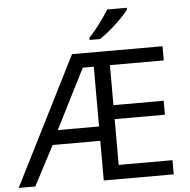

<svg xmlns="http://www.w3.org/2000/svg" viewBox="-61 -981 1028 1041"><g transform="rotate(-5 453.0 -461.0)"><path d="M842.3 -77.1V0H461.4V-215.8H202.1L88.9 0H-1.5L349.6 -697.3H842.3V-620.1H549.3V-402.3H822.8V-326.2H549.3V-77.1ZM401.4 -619.1 236.8 -293.9H461.4V-619.1ZM667.5 -921.9V-912.1Q654.8 -894 627.4 -866.2Q600.1 -838.4 567.9 -810.8Q535.6 -783.2 507.8 -765.6H451.2V-777.3Q468.8 -795.4 489 -820.8Q509.3 -846.2 528.3 -873Q547.4 -899.9 560.1 -921.9Z"/></g></svg>

Font: Lunasima
Style: Regular
Weight: 400
Designer: The DocRepair Project, Monotype Design Team
Foundry: Google
Version: Version 2.009